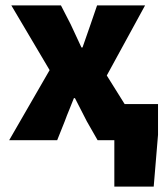

<svg xmlns="http://www.w3.org/2000/svg" viewBox="-20 -520 614 712"><path d="M404 172V0H374V-134H566V-20L550 172ZM14 0 164 -260 22 -500H206L242 -430Q252 -409 262 -387Q272 -365 282 -344H286Q293 -365 301 -387Q309 -409 316 -430L340 -500H518L376 -240L526 0H342L302 -70Q291 -91 280 -113Q269 -135 258 -156H254Q246 -135 237 -113.5Q228 -92 220 -70L192 0Z"/></svg>

Font: Source Sans 3 Black
Style: Regular
Weight: 900
Designer: Paul D. Hunt
Foundry: Adobe
Version: Version 3.046;hotconv 1.0.118;makeotfexe 2.5.65603